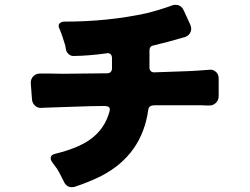

<svg xmlns="http://www.w3.org/2000/svg" viewBox="-20 -780 1040 799"><path d="M801 -486Q802 -486 856 -490Q869 -490 879.5 -480Q890 -470 890 -454V-380Q890 -363 878.5 -352Q867 -341 853 -341H836Q828 -341 819 -342H624Q612 -342 605 -337.5Q598 -333 597 -323Q571 -136 402 -48Q350 -22 289 -2Q284 -1 277.5 -1Q271 -1 264 -4Q253 -10 248 -20Q242 -31 234 -47.5Q226 -64 217 -78Q202 -98 196.5 -106Q191 -114 191 -121Q191 -136 210 -140Q303 -163 353 -198Q416 -242 436 -317Q439 -328 434 -333.5Q429 -339 412 -339Q369 -339 275 -335.5Q181 -332 171 -332L148 -331Q136 -331 125 -341Q114 -351 113 -368Q108 -433 108 -435Q108 -452 119 -463Q130 -474 147 -474Q149 -474 150 -474H184Q209 -473 240 -473Q275 -473 426 -475Q435 -475 440.5 -480.5Q446 -486 446 -495V-538Q446 -549 440.5 -554Q435 -559 427 -559Q425 -559 423 -558Q350 -548 289 -547Q287 -547 286 -547Q274 -547 265.5 -555Q257 -563 255 -571.5Q253 -580 252.5 -585Q252 -590 249 -599Q238 -634 234 -644L228 -659Q224 -666 224 -672Q224 -682 234 -687Q239 -690 247 -690Q430 -690 590 -725Q646 -739 695 -757Q702 -760 709.5 -760Q717 -760 723 -758Q737 -753 744 -738L772 -677Q779 -661 773 -646.5Q767 -632 750 -626Q672 -603 619 -591Q609 -589 605.5 -583.5Q602 -578 602 -570V-499Q602 -489 607.5 -484Q613 -479 621 -479Q622 -479 623 -479Q673 -481 722.5 -482.5Q772 -484 801 -486Z"/></svg>

Font: Tsunagi Gothic Black
Style: Regular
Weight: 900
Designer: Yoshimichi Ohira
Foundry: Positype
Version: Version 1.001